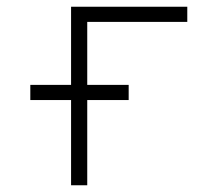

<svg xmlns="http://www.w3.org/2000/svg" viewBox="-20 -550 640 570"><path d="M191 0V-253H70V-298H191V-530H536V-485H239V-298H362V-253H239V0Z"/></svg>

Font: Geist Mono ExtraLight
Style: Regular
Weight: 200
Monospace: yes
Designer: Basement.studio, Andrés Briganti, Mateo Zaragoza
Foundry: Basement.studio, Vercel, Andrés Briganti, Guido Ferreyra, Mateo Zaragoza
Version: Version 1.500; ttfautohint (v1.8.4.7-5d5b)